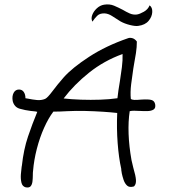

<svg xmlns="http://www.w3.org/2000/svg" viewBox="-20 -815 757 860"><path d="M95 24Q80 20 76 3Q72 -14 73.5 -34.5Q75 -55 77 -68Q78 -72 78 -73Q86 -146 105.5 -203.5Q125 -261 147 -314Q140 -316 133 -316.5Q126 -317 118 -318Q93 -321 68.5 -328Q44 -335 37 -362Q33 -384 41 -399Q49 -414 65 -414Q79 -414 86.5 -403Q94 -392 94 -375Q98 -374 106 -373Q125 -369 145 -367Q165 -365 182 -372Q193 -377 215 -406.5Q237 -436 265 -468Q303 -511 379 -560.5Q455 -610 554 -644Q562 -647 573 -644Q584 -641 593 -629Q593 -604 589 -577.5Q585 -551 580 -525Q579 -521 578.5 -516Q578 -511 577 -507Q572 -475 567.5 -438Q563 -401 566 -372Q571 -368 581.5 -367.5Q592 -367 614 -369Q646 -371 659 -367Q672 -363 675 -348Q678 -331 668 -324.5Q658 -318 641.5 -317.5Q625 -317 609 -318H608H606Q593 -319 581 -319Q569 -319 561 -317Q554 -271 556 -215.5Q558 -160 569 -98Q571 -90 573 -81Q575 -72 577 -64Q588 -27 589 -8.5Q590 10 581 19L580 20Q560 26 549.5 16.5Q539 7 533.5 -9.5Q528 -26 525 -41Q525 -42 525 -43Q524 -47 523.5 -51Q523 -55 523 -59Q512 -108 507 -174Q502 -240 505 -309Q479 -312 441 -314.5Q403 -317 361.5 -318Q320 -319 281 -317Q265 -316 249 -315.5Q233 -315 219 -315Q197 -286 177.5 -242.5Q158 -199 145 -148.5Q132 -98 128 -49Q127 -43 127 -29Q127 -17 125.5 -3Q124 11 117.5 19Q111 27 95 24ZM265 -374Q300 -370 343 -368.5Q386 -367 429 -368.5Q472 -370 506 -375Q508 -392 510.5 -410.5Q513 -429 517 -451Q522 -483 526 -514Q530 -545 529 -573Q446 -543 379 -489.5Q312 -436 265 -374ZM599 -699Q586 -697 562 -703Q538 -709 520 -719Q498 -733 481.5 -743.5Q465 -754 449 -755Q427 -756 415 -744Q403 -732 394 -718Q387 -731 393 -747.5Q399 -764 413.5 -777.5Q428 -791 446 -794Q471 -798 491 -789.5Q511 -781 530 -771Q545 -762 560.5 -755Q576 -748 593 -750Q606 -752 624.5 -762.5Q643 -773 650 -791Q663 -782 662 -761Q661 -740 645.5 -721.5Q630 -703 599 -699Z"/></svg>

Font: Yuji Hentaigana Akari
Style: Regular
Weight: 400
Designer: Kataoka Yuji
Foundry: Kinuta Font Factory
Version: Version 3.002